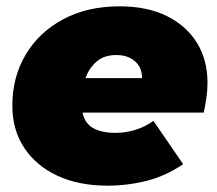

<svg xmlns="http://www.w3.org/2000/svg" viewBox="-20 -577 687 607"><path d="M320 10Q230 10 162.5 -21Q95 -52 57 -109Q19 -166 19 -243Q19 -333 61 -404Q103 -475 179.5 -516Q256 -557 358 -557Q446 -557 508 -526Q570 -495 603 -441Q636 -387 636 -316Q636 -291 632.5 -267Q629 -243 624 -221H241Q248 -187 274.5 -172Q301 -157 346 -157Q377 -157 408 -166.5Q439 -176 465 -195L559 -58Q503 -20 442.5 -5Q382 10 320 10ZM250 -330H429Q429 -364 406.5 -383.5Q384 -403 348 -403Q309 -403 285.5 -382.5Q262 -362 250 -330Z"/></svg>

Font: Montserrat Black
Style: Italic
Weight: 900
Italic angle: -11.3°
Designer: Julieta Ulanovsky
Foundry: Julieta Ulanovsky
Version: Version 9.000; ttfautohint (v1.8.4.7-5d5b)